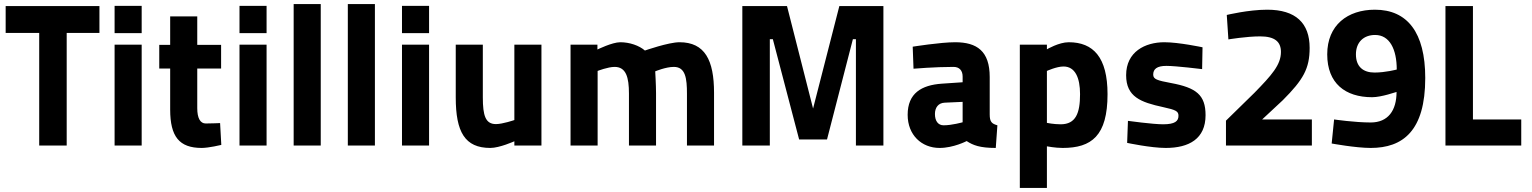

<svg xmlns="http://www.w3.org/2000/svg" viewBox="-20 -720 7582 950"><path d="M8 -557H174V0H310V-557H472V-690H8Z M547 0H681V-499H547ZM547 -556H681V-691H547Z M1074 -381V-498H956V-639H822V-498H768V-381H822V-178C822 -44 867 12 978 12C1013 12 1075 -3 1075 -3L1069 -111C1069 -111 1026 -109 998 -109C971 -109 956 -135 956 -185V-381Z M1165 0H1299V-499H1165ZM1165 -556H1299V-691H1165Z M1433 0H1567V-700H1433Z M1701 0H1835V-700H1701Z M1969 0H2103V-499H1969ZM1969 -556H2103V-691H1969Z M2525 -499V-126C2525 -126 2467 -106 2434 -106C2382 -106 2369 -148 2369 -238V-499H2235V-238C2235 -67 2280 12 2406 12C2452 12 2525 -21 2525 -21V0H2659V-499Z M2937 0V-369C2937 -369 2988 -389 3021 -389C3078 -389 3092 -337 3092 -257V0H3226V-259C3226 -298 3222 -367 3222 -367C3222 -367 3274 -389 3314 -389C3372 -389 3379 -332 3379 -256V0H3513V-261C3513 -422 3468 -511 3342 -511C3288 -511 3171 -470 3171 -470C3142 -495 3095 -511 3049 -511C3009 -511 2936 -475 2936 -475V-499H2803V0Z M3653 0H3789V-526H3804L3934 -30H4072L4200 -526H4215V0H4351V-690H4133L4003 -183L3874 -690H3653Z M4877 -339C4877 -467 4814 -511 4706 -511C4633 -511 4496 -489 4496 -489L4500 -380C4500 -380 4604 -389 4698 -389C4727 -389 4743 -371 4743 -341V-313L4640 -306C4540 -299 4471 -259 4471 -152C4471 -52 4540 12 4629 12C4698 12 4763 -22 4763 -22C4795 -1 4829 12 4907 12L4915 -100C4887 -108 4877 -117 4877 -154ZM4743 -216V-115C4743 -115 4690 -100 4649 -100C4622 -100 4606 -121 4606 -156C4606 -188 4623 -211 4655 -212Z M5026 210H5160V4C5160 4 5201 12 5238 12C5381 12 5460 -48 5460 -254C5460 -436 5390 -511 5268 -511C5219 -511 5160 -476 5160 -476V-499H5026ZM5242 -391C5300 -391 5324 -335 5324 -254C5324 -160 5303 -105 5228 -105C5193 -105 5160 -112 5160 -112V-369C5160 -369 5208 -391 5242 -391Z M5930 -486C5930 -486 5813 -511 5741 -511C5646 -511 5552 -464 5552 -348C5552 -241 5624 -214 5735 -190C5800 -176 5811 -169 5811 -147C5811 -121 5794 -105 5735 -105C5684 -105 5561 -122 5561 -122L5557 -13C5557 -13 5674 12 5748 12C5863 12 5945 -33 5945 -150C5945 -251 5898 -286 5775 -309C5705 -322 5686 -328 5686 -351C5686 -378 5704 -394 5751 -394C5799 -394 5928 -378 5928 -378Z M6471 0V-129H6225L6327 -224C6429 -326 6460 -381 6460 -483C6460 -606 6391 -672 6250 -672C6157 -672 6050 -646 6050 -646L6058 -525C6058 -525 6147 -540 6215 -540C6287 -540 6318 -514 6318 -463C6318 -399 6272 -348 6187 -261L6046 -123V0Z M6569 -10C6569 -10 6688 12 6762 12C6921 12 7032 -72 7032 -334C7032 -560 6943 -672 6783 -672C6648 -672 6547 -596 6547 -451C6547 -308 6636 -239 6769 -239C6817 -239 6890 -266 6890 -265C6890 -173 6848 -114 6762 -114C6683 -114 6581 -129 6581 -129ZM6781 -361C6725 -361 6689 -390 6689 -451C6689 -512 6728 -547 6784 -547C6856 -547 6891 -476 6891 -376C6891 -376 6835 -361 6781 -361Z M7507 0V-129H7268V-690H7132V0Z"/></svg>

Font: TitilliumMaps29L
Style: 999 wt
Weight: 900
Designer: Campivisivi
Foundry: Accademia di Belle Arti di Urbino and students of MA course of Visual design